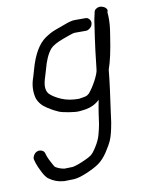

<svg xmlns="http://www.w3.org/2000/svg" viewBox="-80 -577 585 797"><g transform="rotate(-10 213.0 -178.5)"><path d="M365 -473 354 -398C350 -373 345 -329 338 -267C337 -257 331 -242 321 -223C311 -204 300 -188 290 -176C284 -170 277 -166 269 -165C261 -164 254 -162 246 -161C218 -161 194 -165 173 -174C152 -183 136 -193 125 -204C113 -218 112 -239 120 -266C124 -280 128 -293 132 -306C141 -341 153 -368 169 -387C178 -397 197 -408 225 -418C230 -420 239 -423 250 -427C261 -431 270 -434 277 -434H323C330 -434 335 -437 341 -442C347 -447 350 -453 351 -460C352 -467 350 -473 346 -478C342 -483 337 -486 330 -486H284C273 -486 259 -482 243 -476C227 -470 213 -465 199 -460C185 -455 170 -447 154 -436C124 -415 100 -375 83 -314C80 -302 76 -291 74 -283C63 -253 61 -223 69 -194C76 -175 89 -160 108 -148C128 -135 144 -127 154 -123C164 -119 179 -116 197 -113C215 -110 229 -109 240 -110C251 -111 259 -112 265 -113C288 -117 309 -127 325 -143C321 -121 317 -102 315 -86C313 -70 311 -56 309 -43C307 -30 303 -16 299 0C295 16 287 32 277 48C267 64 259 74 252 79C245 84 239 87 233 90C204 104 183 111 171 113L136 114C122 112 109 107 98 100C96 97 91 90 85 78C79 66 74 57 72 50L68 37C66 30 61 26 55 24C49 22 43 21 36 24C29 27 25 31 21 38C17 45 16 51 18 57L22 71C25 81 31 94 39 110C47 126 55 136 61 141C80 155 101 163 126 165L167 164C183 163 202 157 223 148C244 139 262 130 276 120C290 110 303 96 315 78C327 60 336 44 342 30C348 16 354 -7 360 -41L366 -86C375 -149 383 -207 388 -259C399 -289 409 -334 418 -395L422 -421C426 -449 426 -474 424 -495L426 -500C426 -503 426 -506 423 -510C420 -514 415 -518 408 -520C399 -524 389 -523 379 -516C375 -513 372 -508 371 -500Z"/></g></svg>

Font: AppleStorm
Style: Ita
Weight: 400
Foundry: Cannot Into Space Fonts
Version: Version 1.01